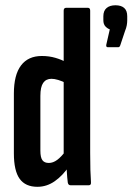

<svg xmlns="http://www.w3.org/2000/svg" viewBox="-20 -713 510 739"><path d="M123.9 6Q77.8 6 55.6 -24.9Q33.4 -55.8 33.4 -122.8V-352.7Q33.4 -424.8 60.9 -461.1Q88.4 -497.5 141 -497.5Q169.2 -497.5 193.5 -490.3Q217.9 -483.2 237.2 -472.1V-391.8Q201 -409.7 178.2 -409.7Q157.2 -409.7 146.3 -394.1Q135.4 -378.4 135.4 -344.1V-133.3Q135.4 -107 143.2 -96.4Q150.9 -85.8 167.9 -85.8Q184.2 -85.8 200.2 -97.6Q216.1 -109.3 234.1 -133.8L246.1 -73.6Q221.6 -37.2 190.8 -15.6Q160 6 123.9 6ZM251.2 0Q242.9 0 240.9 -10.2Q238.5 -28.4 237 -55.2Q235.5 -81.9 235.1 -97.9L225.1 -112.8V-672.1Q225.1 -683 235 -683H318.1Q327.1 -683 327.1 -672.1V-124.7Q327.1 -87 327.9 -58.9Q328.7 -30.8 330.1 -12.6Q331.4 0 322.1 0ZM394.7 -531.3Q387.9 -531.3 388.9 -540.1L402.6 -600Q393.4 -603.2 385.6 -611.5Q377.8 -619.9 377.8 -635.3V-650.3Q377.8 -671.6 390.3 -682.2Q402.7 -692.7 424.5 -692.7Q446.3 -692.7 458 -682.4Q469.7 -672 469.7 -650.7V-634.9Q469.7 -625.7 467.9 -615.5Q466.1 -605.3 461.1 -593.3L442.7 -538.1Q440.3 -531.3 435.2 -531.3Z"/></svg>

Font: Sofia Sans Extra Condensed
Style: Regular
Weight: 400
Designer: Botio Nikoltchev, Ani Petrova
Foundry: lettersoup
Version: Version 4.101